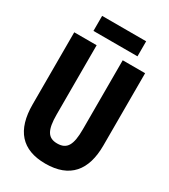

<svg xmlns="http://www.w3.org/2000/svg" viewBox="-213 -974 955 1084"><g transform="rotate(30 265.0 -431.5)"><path d="M124 -775H411V-873H124ZM263 10C422 10 496 -81 496 -243V-714H350V-264C350 -163 328 -122 264 -122C203 -122 180 -161 180 -263V-714H34V-244C34 -77 109 10 263 10Z"/></g></svg>

Font: Noto Sans Mono Condensed ExtraBold
Style: Regular
Weight: 800
Width: 3
Designer: Monotype Design Team
Foundry: Monotype Imaging Inc.
Version: Version 2.014